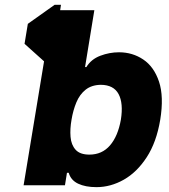

<svg xmlns="http://www.w3.org/2000/svg" viewBox="-20 -770 702 798"><path d="M207 -750H233.4L230 -727.5H372.1L333.5 -491.2H338.9Q358.9 -523.9 397 -538.3Q435.1 -552.7 474.6 -552.7Q530.8 -552.7 575.4 -522.7Q620.1 -492.7 640.9 -430.7Q661.6 -368.7 646 -272.5Q630.4 -178.7 589.8 -116.5Q549.3 -54.2 494.6 -23.2Q439.9 7.8 380.9 7.8Q335 7.8 304.7 -6.6Q274.4 -21 265.6 -51.8H258.3L250 0H78.1L163.1 -515.1L82 -587.9L95.7 -670.9ZM482.4 -272.5Q493.2 -340.8 472.9 -378.9Q452.6 -417 399.4 -417.5Q360.8 -417 335.9 -397.2Q311 -377.4 297.4 -344.5Q283.7 -311.5 277.3 -272.5Q270.5 -234.4 273.2 -201.2Q275.9 -168 294.2 -147.7Q312.5 -127.4 351.6 -127.4Q404.3 -127.4 437.3 -165.8Q470.2 -204.1 482.4 -272.5Z"/></svg>

Font: Inter Display Extra Bold
Style: Italic
Weight: 800
Italic angle: -9.39999°
Designer: Rasmus Andersson
Foundry: rsms
Version: Version 4.000;git-4fc901f